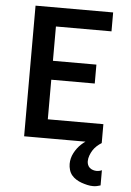

<svg xmlns="http://www.w3.org/2000/svg" viewBox="-60 -714 669 981"><g transform="rotate(5 275.0 -223.5)"><path d="M82 0V-670H480V-573H195V-397H418V-300H195V-97H480V0ZM455 223Q440 223 425 219.5Q410 216 395.5 211Q381 206 367.5 197.5Q354 189 344.5 177.5Q335 166 330.5 150.5Q326 135 326 120Q326 91 340 64Q354 37 375.5 17Q397 -3 424 -16Q451 -29 480 -36V0Q467 8 455.5 18.5Q444 29 436 41.5Q428 54 422.5 69Q417 84 417 99Q417 108 420.5 117Q424 126 431 132Q438 138 447.5 141Q457 144 466 144Q473 144 480 142.5Q487 141 493 138V216Q484 219 474.5 221Q465 223 455 223Z"/></g></svg>

Font: Lode
Style: Bold
Weight: 700
Monospace: yes
Designer: Belleve Invis
Foundry: Belleve Invis
Version: Version 29.2.0; ttfautohint (v1.8.3)